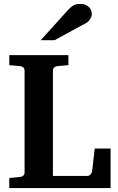

<svg xmlns="http://www.w3.org/2000/svg" viewBox="-20 -949 594 969"><path d="M26.9 0V-50.8L82 -56.2Q91.3 -57.1 97.7 -62.7Q104 -68.4 104 -78.1V-592.8Q104 -602.5 97.7 -608.4Q91.3 -614.3 82 -615.2L26.9 -620.1V-670.9H325.2V-620.1L269 -615.2Q259.8 -614.3 253.4 -608.4Q247.1 -602.5 247.1 -592.8V-61H420.9Q426.3 -61 430.4 -63.5Q434.6 -65.9 437.7 -69.6Q440.9 -73.2 442.6 -77.1Q444.3 -81.1 444.8 -84L458 -199.2H538.1V0ZM443.4 -876.5Q443.4 -871.6 441.2 -865.5Q439 -859.4 435.5 -853.5Q432.1 -847.7 427.2 -842.5Q422.4 -837.4 417.5 -834.5L255.4 -746.1H185.5L322.3 -897.5Q331.1 -906.7 338.1 -912.8Q345.2 -918.9 352.3 -922.6Q359.4 -926.3 367.2 -927.7Q375 -929.2 385.3 -929.2Q401.4 -929.2 412.4 -924.3Q423.3 -919.4 430.4 -911.9Q437.5 -904.3 440.4 -894.8Q443.4 -885.3 443.4 -876.5Z"/></svg>

Font: Charis SIL Afr
Style: Bold
Weight: 700
Foundry: SIL International
Version: Version 5.000